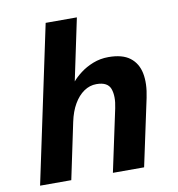

<svg xmlns="http://www.w3.org/2000/svg" viewBox="-80 -781 792 853"><g transform="rotate(-10 316.0 -354.0)"><path d="M32.3 0 182.3 -708H323.1L264.4 -429.2Q278.6 -446.4 303.1 -465.2Q327.5 -484 360.3 -497Q393 -509.9 430.1 -509.9Q492.9 -509.9 526.9 -483.9Q561 -457.8 570.2 -411.3Q579.4 -364.7 566.1 -302L501.6 0H360.8L420.7 -280.8Q432 -333.5 419.9 -367.2Q407.8 -400.9 356.7 -400.9Q326.4 -400.9 300.4 -383.1Q274.4 -365.3 255.2 -332.4Q236 -299.5 226.4 -253.5L173.1 0Z"/></g></svg>

Font: Atkinson Hyperlegible Mono ExtraLight
Style: Italic
Weight: 200
Italic angle: -12°
Monospace: yes
Designer: Elliott Scott, Megan Eiswerth, Linus Boman, Theodore Petrosky, Letters from Sweden
Foundry: Applied Design Works, Letters from Sweden
Version: Version 2.001